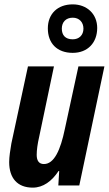

<svg xmlns="http://www.w3.org/2000/svg" viewBox="-20 -849 498 879"><path d="M313 -607C382 -607 425 -654 425 -721C425 -785 378 -829 313 -829C243 -829 199 -785 199 -719C199 -651 241 -607 313 -607ZM313 -669C279 -669 263 -688 263 -718C263 -747 281 -768 313 -768C343 -768 362 -747 362 -718C362 -688 342 -669 313 -669ZM130 10C177 10 217 -19 248 -66H251L247 0H343L458 -545H339L277 -259C257 -162 228 -98 181 -98C158 -98 148 -114 148 -140C148 -162 152 -191 159 -221L227 -545H108L32 -192C27 -163 22 -131 22 -107C22 -33 60 10 130 10Z"/></svg>

Font: Noto Sans ExtraCondensed
Style: Bold Italic
Weight: 700
Width: 2
Italic angle: -12°
Designer: Monotype Design Team
Foundry: Monotype Imaging Inc.
Version: Version 2.013